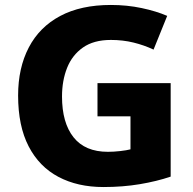

<svg xmlns="http://www.w3.org/2000/svg" viewBox="-20 -744 777 774"><path d="M373 -409H668V-32Q612 -13 543.5 -1.5Q475 10 397 10Q293 10 215.5 -31Q138 -72 95.5 -154Q53 -236 53 -359Q53 -470 96 -552.5Q139 -635 222.5 -679.5Q306 -724 427 -724Q492 -724 551 -711.5Q610 -699 654 -680L599 -544Q561 -562 518 -572.5Q475 -583 427 -583Q358 -583 314.5 -552.5Q271 -522 250.5 -470.5Q230 -419 230 -355Q230 -249 276.5 -190.5Q323 -132 415 -132Q438 -132 464.5 -135Q491 -138 506 -142V-275H373Z"/></svg>

Font: Noto Sans Lao Looped ExtraBold
Style: Regular
Weight: 800
Designer: Mark Frömberg, Ben Mitchell
Foundry: The Fontpad Ltd
Version: Version 1.002; ttfautohint (v1.8.4.7-5d5b)